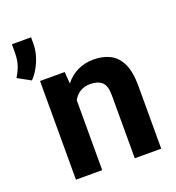

<svg xmlns="http://www.w3.org/2000/svg" viewBox="-190 -858 886 966"><g transform="rotate(-20 252.5 -375.0)"><path d="M282.2 -427.7Q250.5 -427.7 228 -413.3Q205.6 -398.9 192.4 -374.5V0H51.8V-528.3H183.6L188.5 -465.3Q215.8 -500.5 254.6 -519.3Q293.5 -538.1 341.3 -538.1Q391.1 -538.1 428.7 -518.8Q466.3 -499.5 487.3 -455.3Q508.3 -411.1 508.3 -336.9V0H366.7V-337.4Q366.7 -389.6 344.7 -408.7Q322.8 -427.7 282.2 -427.7ZM84.5 -750.5V-715.3Q84.5 -669.4 64.5 -622.3Q44.4 -575.2 14.6 -544.9L-54.7 -583Q-37.6 -609.4 -27.8 -638.4Q-18.1 -667.5 -18.1 -708.5V-750.5Z"/></g></svg>

Font: Vazirmatn RD FD
Style: Bold
Weight: 700
Designer: Saber Rastikerdar
Foundry: Saber Rastikerdar
Version: Version 33.003